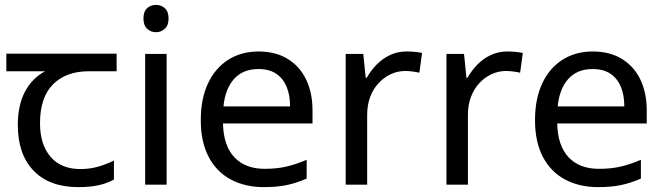

<svg xmlns="http://www.w3.org/2000/svg" viewBox="-20 -757 2722 787"><path d="M301 10Q183 10 118 -57Q53 -124 53 -245Q53 -325 82 -380.5Q111 -436 165 -465H6V-537H458V-465H345Q251 -465 197.5 -411.5Q144 -358 144 -252Q144 -165 187 -114.5Q230 -64 310 -64Q347 -64 381 -73.5Q415 -83 447 -99V-21Q418 -5 383 2.5Q348 10 301 10Z M663 -536V0H575V-536ZM620 -737Q640 -737 655.5 -723.5Q671 -710 671 -681Q671 -653 655.5 -639Q640 -625 620 -625Q598 -625 583 -639Q568 -653 568 -681Q568 -710 583 -723.5Q598 -737 620 -737Z M1040 -546Q1109 -546 1158.5 -516Q1208 -486 1234.5 -431.5Q1261 -377 1261 -304V-251H894Q896 -160 940.5 -112.5Q985 -65 1065 -65Q1116 -65 1155.5 -74.5Q1195 -84 1237 -102V-25Q1196 -7 1156 1.5Q1116 10 1061 10Q985 10 926.5 -21Q868 -52 835.5 -113.5Q803 -175 803 -264Q803 -352 832.5 -415Q862 -478 915.5 -512Q969 -546 1040 -546ZM1039 -474Q976 -474 939.5 -433.5Q903 -393 896 -321H1169Q1169 -367 1155 -401Q1141 -435 1112.5 -454.5Q1084 -474 1039 -474Z M1647 -546Q1662 -546 1679.5 -544.5Q1697 -543 1710 -540L1699 -459Q1686 -462 1670.5 -464Q1655 -466 1641 -466Q1610 -466 1582 -453Q1554 -440 1532 -416.5Q1510 -393 1497.5 -360Q1485 -327 1485 -286V0H1397V-536H1469L1479 -438H1483Q1500 -468 1524 -492.5Q1548 -517 1579 -531.5Q1610 -546 1647 -546Z M2060 -546Q2075 -546 2092.5 -544.5Q2110 -543 2123 -540L2112 -459Q2099 -462 2083.5 -464Q2068 -466 2054 -466Q2023 -466 1995 -453Q1967 -440 1945 -416.5Q1923 -393 1910.5 -360Q1898 -327 1898 -286V0H1810V-536H1882L1892 -438H1896Q1913 -468 1937 -492.5Q1961 -517 1992 -531.5Q2023 -546 2060 -546Z M2410 -546Q2479 -546 2528.5 -516Q2578 -486 2604.5 -431.5Q2631 -377 2631 -304V-251H2264Q2266 -160 2310.5 -112.5Q2355 -65 2435 -65Q2486 -65 2525.5 -74.5Q2565 -84 2607 -102V-25Q2566 -7 2526 1.5Q2486 10 2431 10Q2355 10 2296.5 -21Q2238 -52 2205.5 -113.5Q2173 -175 2173 -264Q2173 -352 2202.5 -415Q2232 -478 2285.5 -512Q2339 -546 2410 -546ZM2409 -474Q2346 -474 2309.5 -433.5Q2273 -393 2266 -321H2539Q2539 -367 2525 -401Q2511 -435 2482.5 -454.5Q2454 -474 2409 -474Z"/></svg>

Font: uguzrati25
Style: Book
Weight: 400
Designer: Jelle Bosma - Monotype Design Team, Universal Thirst
Foundry: Monotype Imaging Inc.
Version: Version 2.106